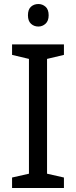

<svg xmlns="http://www.w3.org/2000/svg" viewBox="-20 -935 379 955"><path d="M298 0H40V-52L124 -71V-642L40 -662V-714H298V-662L214 -642V-71L298 -52ZM171 -915Q191 -915 206.5 -901.5Q222 -888 222 -859Q222 -831 206.5 -817Q191 -803 171 -803Q149 -803 134 -817Q119 -831 119 -859Q119 -888 134 -901.5Q149 -915 171 -915Z"/></svg>

Font: Noto Sans Myanmar UI
Style: Regular
Weight: 400
Designer: Monotype Design Team
Foundry: Monotype Imaging Inc.
Version: Version 2.103; ttfautohint (v1.8.4.7-5d5b)